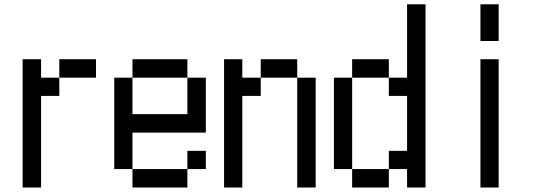

<svg xmlns="http://www.w3.org/2000/svg" viewBox="-20 -796 2540 874"><path d="M83 57.6V-526.4H167V-442.4H250V-359.4H167V57.6ZM250 -442.4V-526.4H417V-442.4Z M583 -276.4H833V-442.4H583ZM500 -26.4V-442.4H583V-526.4H833V-442.4H917V-192.4H583V-26.4ZM833 -26.4V57.6H583V-26.4ZM833 -26.4V-109.4H917V-26.4Z M1000 57.6V-526.4H1083V-442.4H1167V-526.4H1333V-442.4H1417V57.6H1333V-442.4H1167V-359.4H1083V57.6Z M1500 -26.4V-442.4H1583V-526.4H1750V-442.4H1833V-776.4H1917V57.6H1833V-26.4H1750V-109.4H1833V-359.4H1750V-442.4H1583V-26.4H1750V57.6H1583V-26.4Z M2167 -609.4V-776.4H2250V-609.4ZM2167 57.6V-526.4H2250V57.6Z"/></svg>

Font: KH Dot Kodenmachou 12
Style: Regular
Weight: 400
Designer: Original version for X68000 by Keitarou Hiraki (http://hp.vector.co.jp/authors/VA000874/) / TrueType conversion by Homem
Version: Version 1.00.20150527